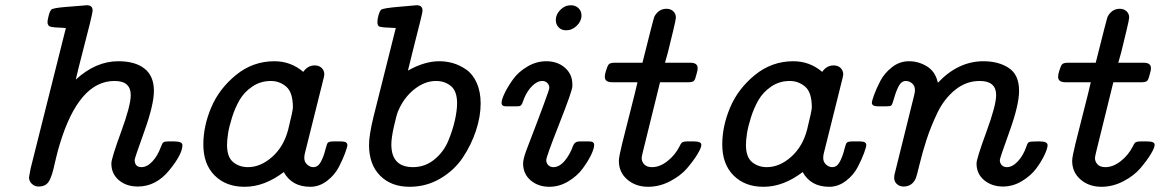

<svg xmlns="http://www.w3.org/2000/svg" viewBox="-20 -714 4470 740"><path d="M91.8 -30.8Q91.8 -31.7 98.1 -64.9L233.9 -606Q225.1 -606.9 212.2 -607.4Q199.2 -607.9 192.1 -608.4Q185.1 -608.9 177.5 -610.4Q169.9 -611.8 166.5 -616.5Q163.1 -621.1 163.1 -628.9Q163.1 -635.7 167.5 -653.3Q171.9 -670.9 178 -677Q184.1 -683.1 231 -687Q271 -689.9 304.2 -692.9Q306.2 -692.9 310.1 -693.4Q314 -693.8 314.9 -693.8Q336.9 -693.8 336.9 -673.8Q336.9 -666 326.4 -623Q315.9 -580.1 298.3 -512.9Q280.8 -445.8 272 -407.2Q349.1 -478 436 -478Q501 -478 537.1 -449.5Q573.2 -420.9 573.2 -363.8Q573.2 -310.5 536.1 -207.3Q499 -104 499 -98.1Q499 -70.3 524.9 -69.8Q546.9 -69.8 567.4 -91.8Q587.9 -113.8 600.1 -147.9Q605 -162.1 610.1 -165.5Q615.2 -168.9 627 -168.9H651.9Q682.6 -168.9 683.1 -154.8Q683.1 -119.6 632.1 -57.4Q581.1 4.9 511.2 4.9Q467.3 4.9 438.2 -19.5Q409.2 -43.9 409.2 -84Q409.2 -103 446.5 -205.1Q483.9 -307.1 483.9 -347.2Q483.9 -401.9 421.9 -401.9Q421.4 -401.9 420.9 -401.9Q283.7 -401.9 210 -157.2Q203.1 -135.3 196 -105.2Q189 -75.2 185.1 -59.1Q181.2 -43 174.1 -25.9Q167 -8.8 156 -2Q145 4.9 128.9 4.9Q113.8 4.9 102.8 -5.4Q91.8 -15.6 91.8 -30.8Z M763.7 -157.2Q763.7 -228 794.2 -300Q824.7 -372.1 889.6 -425Q954.6 -478 1037.6 -478Q1100.6 -478 1148.9 -437Q1166 -461.9 1192.9 -461.9Q1210 -461.9 1220 -451.9Q1230 -441.9 1230 -426.8Q1230 -421.9 1221.7 -390.1L1155.8 -126Q1152.8 -116.2 1152.8 -105Q1152.8 -89.8 1163.8 -79.8Q1174.8 -69.8 1187.5 -69.8Q1205.6 -69.8 1216.6 -90.3Q1227.5 -110.8 1233.6 -135.5Q1239.7 -160.2 1243.7 -164.1Q1249.5 -168.9 1263.7 -168.9H1295.9Q1318.8 -168.9 1318.8 -154.8Q1318.8 -147.9 1310.3 -124.5Q1301.8 -101.1 1286.1 -70.6Q1270.5 -40 1240.7 -17.1Q1210.9 5.9 1175.8 5.9Q1105 5.9 1073.7 -50.8Q999 5.9 923.3 5.9Q922.9 5.9 921.9 5.9Q851.1 5.9 807.4 -37.6Q763.7 -81.1 763.7 -157.2ZM855 -155.8Q855 -108.9 878.4 -89.4Q901.9 -69.8 935.5 -69.8Q984.4 -69.8 1029.1 -109.4Q1073.7 -148.9 1090.8 -214.8Q1108.9 -288.1 1108.9 -299.8Q1108.9 -357.9 1083.3 -379.9Q1057.6 -401.9 1023.9 -401.9Q983.9 -401.9 952.4 -380.4Q920.9 -358.9 903.3 -328.4Q885.7 -297.9 874.3 -261.5Q862.8 -225.1 858.9 -199Q855 -172.9 855 -155.8Z M1402.3 -155.8Q1402.3 -192.9 1419.4 -263.2L1505.4 -606Q1494.1 -606.9 1480.7 -607.4Q1467.3 -607.9 1460.4 -608.4Q1453.6 -608.9 1446.5 -610.4Q1439.5 -611.8 1437 -616.5Q1434.6 -621.1 1434.6 -628.9Q1434.6 -641.1 1439 -656Q1443.4 -670.9 1448.2 -675.8Q1454.1 -682.6 1519.5 -688Q1552.7 -690.9 1575.7 -692.9Q1577.6 -692.9 1580.6 -693.4Q1583.5 -693.8 1585.4 -693.8Q1608.4 -693.8 1608.4 -673.8Q1608.4 -666 1599.9 -632.6Q1591.3 -599.1 1576.9 -541.5Q1562.5 -483.9 1552.2 -441.9Q1616.2 -478 1673.3 -478Q1700.2 -478 1726.3 -470.5Q1752.4 -462.9 1777.3 -445.6Q1802.2 -428.2 1817.4 -394.5Q1832.5 -360.8 1832.5 -314.9Q1832.5 -265.1 1814.5 -210.4Q1796.4 -155.8 1763.9 -106.9Q1731.4 -58.1 1677.5 -26.1Q1623.5 5.9 1558.6 5.9Q1487.8 5.9 1445.1 -36.9Q1402.3 -79.6 1402.3 -155.8ZM1488.3 -157.2Q1488.3 -70.3 1571.3 -69.8Q1618.2 -69.8 1654.3 -99.4Q1690.4 -128.9 1708 -171.9Q1725.6 -214.8 1733.6 -252Q1741.7 -289.1 1741.7 -315.9Q1741.7 -362.8 1718 -382.3Q1694.3 -401.9 1660.6 -401.9Q1616.7 -401.9 1576.2 -369.4Q1535.6 -336.9 1513.7 -284.2Q1507.8 -269 1498 -225.6Q1488.3 -182.1 1488.3 -157.2Z M1913.1 -317.9Q1913.1 -330.1 1925.3 -355.5Q1937.5 -380.9 1957.8 -408.9Q1978 -437 2012.7 -457.5Q2047.4 -478 2085.4 -478Q2128.4 -478 2157.2 -453.1Q2186 -428.2 2186 -388.2V-381.8Q2186 -364.7 2135.7 -237.3Q2085.4 -109.9 2085.4 -97.2Q2085.4 -85 2093.3 -77.4Q2101.1 -69.8 2112.3 -69.8Q2136.2 -69.8 2156.7 -94.5Q2177.2 -119.1 2188.5 -151.9Q2195.3 -168.9 2213.4 -168.9H2251.5Q2270 -168.9 2270 -155.3Q2270 -141.6 2258.1 -116.7Q2246.1 -91.8 2225.1 -63.5Q2204.1 -35.2 2169.7 -14.6Q2135.3 5.9 2097.2 5.9Q2054.2 5.9 2025.1 -19Q1996.1 -43.9 1996.1 -84Q1996.1 -100.1 2008.3 -133.8Q2097.2 -364.7 2097.2 -375Q2097.2 -386.2 2089.6 -394Q2082 -401.9 2070.3 -401.9Q2050.3 -401.9 2031.2 -382.8Q2012.2 -363.8 2000.5 -335.9Q1998.5 -331.1 1995.8 -323.5Q1993.2 -315.9 1992.2 -314Q1991.2 -312 1988.3 -308.6Q1985.4 -305.2 1981.2 -304.7Q1977.1 -304.2 1970.2 -304.2H1931.2Q1913.1 -303.7 1913.1 -317.9ZM2122.1 -637.2Q2122.1 -658.2 2139.6 -676Q2157.2 -693.8 2180.2 -693.8Q2197.3 -693.8 2209.2 -682.9Q2221.2 -671.9 2221.2 -653.8Q2221.2 -632.8 2203.1 -615Q2185.1 -597.2 2162.1 -597.2Q2144 -597.2 2133.1 -608.6Q2122.1 -620.1 2122.1 -637.2Z M2311 -418Q2311 -426.8 2314.9 -439Q2320.8 -460 2326.4 -466.1Q2332 -472.2 2349.1 -472.2H2456.1Q2499 -644 2502 -649.9Q2518.1 -679.7 2548.3 -680.2Q2564.5 -680.2 2574.7 -670.7Q2585 -661.1 2585 -646Q2585 -639.2 2574.5 -595.5Q2564 -551.8 2554.2 -512.2L2543 -472.2H2641.1Q2668.9 -472.2 2668.9 -451.2Q2668.9 -442.4 2665 -430.2Q2660.2 -409.2 2655 -403.1Q2649.9 -397 2632.3 -397H2523.9L2458 -129.9Q2453.1 -109.9 2453.1 -105Q2453.1 -90.8 2463.1 -80.3Q2473.1 -69.8 2493.2 -69.8Q2522.9 -69.8 2552.5 -93Q2582 -116.2 2599.1 -149.9Q2605 -163.1 2610.6 -166Q2616.2 -168.9 2627.9 -168.9H2655.3Q2683.1 -168.9 2683.1 -155.8Q2683.1 -144.5 2668.2 -119.9Q2653.3 -95.2 2628.7 -66.2Q2604 -37.1 2563 -15.6Q2522 5.9 2478 5.9Q2430.2 5.9 2397.7 -22Q2365.2 -49.8 2365.2 -94.2Q2365.2 -108.4 2377.2 -157.7Q2389.2 -207 2408.7 -282.5Q2428.2 -357.9 2437 -397H2339.4Q2311 -397 2311 -418Z M2763.7 -157.2Q2763.7 -228 2794.2 -300Q2824.7 -372.1 2889.6 -425Q2954.6 -478 3037.6 -478Q3100.6 -478 3148.9 -437Q3166 -461.9 3192.9 -461.9Q3210 -461.9 3220 -451.9Q3230 -441.9 3230 -426.8Q3230 -421.9 3221.7 -390.1L3155.8 -126Q3152.8 -116.2 3152.8 -105Q3152.8 -89.8 3163.8 -79.8Q3174.8 -69.8 3187.5 -69.8Q3205.6 -69.8 3216.6 -90.3Q3227.5 -110.8 3233.6 -135.5Q3239.7 -160.2 3243.7 -164.1Q3249.5 -168.9 3263.7 -168.9H3295.9Q3318.8 -168.9 3318.8 -154.8Q3318.8 -147.9 3310.3 -124.5Q3301.8 -101.1 3286.1 -70.6Q3270.5 -40 3240.7 -17.1Q3210.9 5.9 3175.8 5.9Q3105 5.9 3073.7 -50.8Q2999 5.9 2923.3 5.9Q2922.9 5.9 2921.9 5.9Q2851.1 5.9 2807.4 -37.6Q2763.7 -81.1 2763.7 -157.2ZM2855 -155.8Q2855 -108.9 2878.4 -89.4Q2901.9 -69.8 2935.5 -69.8Q2984.4 -69.8 3029.1 -109.4Q3073.7 -148.9 3090.8 -214.8Q3108.9 -288.1 3108.9 -299.8Q3108.9 -357.9 3083.3 -379.9Q3057.6 -401.9 3023.9 -401.9Q2983.9 -401.9 2952.4 -380.4Q2920.9 -358.9 2903.3 -328.4Q2885.7 -297.9 2874.3 -261.5Q2862.8 -225.1 2858.9 -199Q2855 -172.9 2855 -155.8Z M3340.3 -317.9Q3340.3 -324.7 3348.9 -348.4Q3357.4 -372.1 3373 -402.1Q3388.7 -432.1 3418 -455.1Q3447.3 -478 3483.4 -478Q3520.5 -478 3553 -458Q3585.4 -438 3594.7 -395Q3672.9 -478 3770.5 -478Q3828.6 -478 3868.2 -451.9Q3907.7 -425.8 3907.7 -363.8Q3907.7 -309.6 3870.6 -206.8Q3833.5 -104 3833.5 -97.2Q3833.5 -85 3841.1 -77.4Q3848.6 -69.8 3860.4 -69.8Q3882.3 -69.8 3903.3 -92.5Q3924.3 -115.2 3936.5 -150.9Q3940.4 -164.1 3946.5 -166.5Q3952.6 -168.9 3975.6 -168.9H3988.3Q4017.1 -168.9 4017.6 -154.8Q4017.6 -142.6 4006.1 -117.7Q3994.6 -92.8 3974.1 -64.9Q3953.6 -37.1 3918.9 -16.1Q3884.3 4.9 3845.7 4.9Q3802.7 4.9 3773.2 -19.5Q3743.7 -43.9 3743.7 -84Q3743.7 -102.1 3781.5 -205.1Q3819.3 -308.1 3819.3 -347.2Q3819.3 -401.9 3756.3 -401.9Q3755.9 -401.9 3755.4 -401.9Q3703.6 -401.9 3661.1 -367.4Q3618.7 -333 3593 -279.5Q3567.4 -226.1 3551 -175.5Q3534.7 -125 3523.7 -79.1Q3512.7 -33.2 3509.3 -25.9Q3495.1 4.9 3462.4 4.9Q3447.3 4.9 3436.8 -4.6Q3426.3 -14.2 3426.3 -28.8Q3426.3 -40 3429.7 -49.8L3503.4 -347.2Q3506.3 -358.4 3506.3 -367.2Q3506.3 -383.3 3495.4 -392.6Q3484.4 -401.9 3471.7 -401.9Q3453.6 -401.9 3443.1 -380.9Q3432.6 -359.9 3426 -335.4Q3419.4 -311 3414.6 -307.1Q3410.6 -304.2 3395.5 -304.2H3365.7Q3364.7 -304.2 3364.3 -304.2Q3340.3 -304.2 3340.3 -317.9Z M4058.1 -418Q4058.1 -426.8 4062 -439Q4067.9 -460 4073.5 -466.1Q4079.1 -472.2 4096.2 -472.2H4203.1Q4246.1 -644 4249 -649.9Q4265.1 -679.7 4295.4 -680.2Q4311.5 -680.2 4321.8 -670.7Q4332 -661.1 4332 -646Q4332 -639.2 4321.5 -595.5Q4311 -551.8 4301.3 -512.2L4290 -472.2H4388.2Q4416 -472.2 4416 -451.2Q4416 -442.4 4412.1 -430.2Q4407.2 -409.2 4402.1 -403.1Q4397 -397 4379.4 -397H4271L4205.1 -129.9Q4200.2 -109.9 4200.2 -105Q4200.2 -90.8 4210.2 -80.3Q4220.2 -69.8 4240.2 -69.8Q4270 -69.8 4299.6 -93Q4329.1 -116.2 4346.2 -149.9Q4352.1 -163.1 4357.7 -166Q4363.3 -168.9 4375 -168.9H4402.3Q4430.2 -168.9 4430.2 -155.8Q4430.2 -144.5 4415.3 -119.9Q4400.4 -95.2 4375.7 -66.2Q4351.1 -37.1 4310.1 -15.6Q4269 5.9 4225.1 5.9Q4177.2 5.9 4144.8 -22Q4112.3 -49.8 4112.3 -94.2Q4112.3 -108.4 4124.3 -157.7Q4136.2 -207 4155.8 -282.5Q4175.3 -357.9 4184.1 -397H4086.4Q4058.1 -397 4058.1 -418Z"/></svg>

Font: CMU Concrete
Style: BoldItalic
Weight: 700
Italic angle: -14.04°
Version: Version 0.7.0